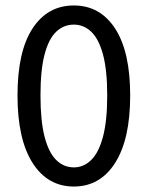

<svg xmlns="http://www.w3.org/2000/svg" viewBox="-20 -670 539 702"><path d="M250 12Q154 12 99 -74.5Q44 -161 44 -321Q44 -482 99 -566Q154 -650 250 -650Q346 -650 401 -565.5Q456 -481 456 -321Q456 -161 401 -74.5Q346 12 250 12ZM250 -58Q286 -58 313.5 -85Q341 -112 356.5 -170Q372 -228 372 -321Q372 -414 356.5 -471Q341 -528 313.5 -554Q286 -580 250 -580Q213 -580 185.5 -554Q158 -528 143 -471Q128 -414 128 -321Q128 -228 143 -170Q158 -112 185.5 -85Q213 -58 250 -58Z"/></svg>

Font: Assistant Medium
Style: Regular
Weight: 500
Designer: Hebrew By Ben Nathan, Latin by Paul Hunt
Version: Version 3.000